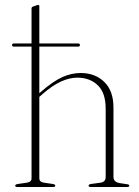

<svg xmlns="http://www.w3.org/2000/svg" viewBox="-20 -744 552 764"><path d="M28 -564.5Q28 -571 35 -571H105.5V-709.5Q105.5 -716 110.5 -717.5L124.5 -722.5Q130 -724.5 131.5 -724.5Q136.5 -724.5 136.5 -719V-571H291Q298 -571 298 -564.5Q298 -558.5 291 -558.5H136.5V-373L141.5 -377.5Q191.5 -421 228 -437.2Q264.5 -453.5 301 -453.5Q358.5 -453.5 395 -418Q431.5 -382.5 431.5 -316V-39.5Q431.5 -20 455.5 -15.5L485.5 -11Q494.5 -10 494.5 -5Q494.5 0 486.5 0H341.5Q332.5 0 332.5 -5Q332.5 -10.5 342.5 -12L379.5 -17Q400.5 -20 400.5 -39.5V-311.5Q400.5 -374.5 369 -404.8Q337.5 -435 287.5 -435Q257 -435 223 -419.8Q189 -404.5 148.5 -369L136.5 -358.5V-34.5Q136.5 -19.5 155.5 -17L190 -12Q200 -10.5 200 -5Q200 0 191.5 0H48Q40.5 0 40.5 -5Q40.5 -10.5 51.5 -12L86.5 -17Q105.5 -20 105.5 -34V-558.5H35Q28 -558.5 28 -564.5Z"/></svg>

Font: Fraunces 72pt Thin
Style: Regular
Weight: 100
Version: Version 1.000;[b76b70a41]